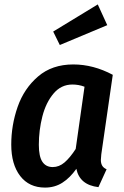

<svg xmlns="http://www.w3.org/2000/svg" viewBox="-20 -835 561 870"><path d="M491 -496 439 -136Q437 -116 437 -110Q437 -95 443 -84.5Q449 -74 463 -68L426 13Q341 3 326 -70Q297 -29 262.5 -7Q228 15 184 15Q112 15 71.5 -37.5Q31 -90 31 -180Q31 -268 60 -351Q89 -434 152.5 -488.5Q216 -543 312 -543Q403 -543 491 -496ZM156 -179Q156 -126 172 -102Q188 -78 219 -78Q248 -78 272.5 -99Q297 -120 323 -160L363 -442Q337 -452 308 -452Q257 -452 222.5 -411Q188 -370 172 -307.5Q156 -245 156 -179ZM466 -721 251 -631 221 -692 423 -815Z"/></svg>

Font: Fira Sans Condensed Medium
Style: Italic
Weight: 500
Width: 3
Italic angle: -8°
Designer: bBox Type GmbH & Carrois Corporate GbR & Edenspiekermann AG
Foundry: bBox Type GmbH & Carrois Corporate GbR & Edenspiekermann AG
Version: Version 4.301